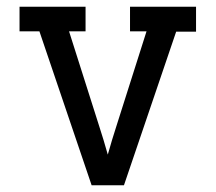

<svg xmlns="http://www.w3.org/2000/svg" viewBox="-20 -550 640 570"><path d="M252 0 97 -457H38V-530H234V-457H185L274 -177Q281 -155 287.5 -134Q294 -113 300 -91Q306 -113 312.5 -134Q319 -155 326 -177L415 -457H366V-530H562V-456H503L348 0Z"/></svg>

Font: Iosevka Slab Extended
Style: Regular
Weight: 400
Width: 7
Monospace: yes
Designer: Belleve Invis
Foundry: Belleve Invis
Version: Version 11.1.1; ttfautohint (v1.8.3)